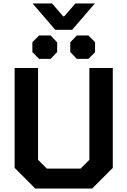

<svg xmlns="http://www.w3.org/2000/svg" viewBox="-20 -1095 740 1115"><path d="M65 -120V-700H201V-167L252 -116H448L499 -167V-700H635V-120L515 0H185ZM169 -1075H282L347 -1000H353L418 -1075H531L399 -922H301ZM168 -792V-850L207 -889H274L312 -849V-793L274 -753H207ZM388 -793V-849L426 -889H493L532 -850V-792L493 -753H426Z"/></svg>

Font: Chakra Petch
Style: Bold
Weight: 700
Designer: Katatrad Aksorn Co.,Ltd.
Foundry: Cadson Demak Co.,Ltd.
Version: Version 1.000; ttfautohint (v1.6)